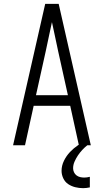

<svg xmlns="http://www.w3.org/2000/svg" viewBox="-20 -755 540 998"><path d="M48 0 215 -735H285L452 0H390L345 -205H155L110 0ZM333 -260 282 -490Q274 -528 266 -565.5Q258 -603 250 -640Q242 -603 234 -565.5Q226 -528 218 -490L167 -260ZM412 223Q391 223 371 218Q351 213 334.5 202Q318 191 309 172Q300 153 300 133Q300 106 312.5 80.5Q325 55 344 35Q363 15 386 -0.5Q409 -16 434 -28V0Q420 11 407.5 24.5Q395 38 385 53Q375 68 367.5 85Q360 102 360 120Q360 130 364.5 140Q369 150 377.5 156.5Q386 163 396.5 165.5Q407 168 418 168Q425 168 432 167Q439 166 447 164V219Q438 221 429 222Q420 223 412 223Z"/></svg>

Font: Iosevka SS18 Light
Style: Regular
Weight: 300
Monospace: yes
Designer: Belleve Invis
Foundry: Belleve Invis
Version: Version 25.1.1; ttfautohint (v1.8.4)